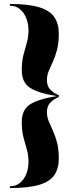

<svg xmlns="http://www.w3.org/2000/svg" viewBox="-20 -800 372 970"><path d="M30 -780Q125 -780 179 -763Q233 -746 255 -712.8Q277 -679.5 277 -630Q277 -582.5 268 -548.2Q259 -514 247 -488.2Q235 -462.5 226 -440.5Q217 -418.5 217 -395Q217 -364 235.8 -345.5Q254.5 -327 277 -319.5V-309.5Q254.5 -302 235.8 -283.2Q217 -264.5 217 -234Q217 -210.5 226 -188.2Q235 -166 247 -140.2Q259 -114.5 268 -80.5Q277 -46.5 277 1Q277 50.5 255 83.8Q233 117 179 133.5Q125 150 30 150V141Q61 141 82 123Q103 105 113.5 76.8Q124 48.5 124 17Q124 -16 115.5 -44.8Q107 -73.5 98.5 -106.2Q90 -139 90 -184Q90 -245 131.2 -272.2Q172.5 -299.5 267.5 -314.5Q172.5 -329.5 131.2 -356.8Q90 -384 90 -445Q90 -490 98.5 -522.8Q107 -555.5 115.5 -584.2Q124 -613 124 -646Q124 -677.5 113.5 -706Q103 -734.5 82 -752.8Q61 -771 30 -771Z"/></svg>

Font: Bodoni* 24pt
Style: Bold
Weight: 700
Version: Version 2.3